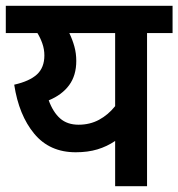

<svg xmlns="http://www.w3.org/2000/svg" viewBox="-20 -642 615 662"><path d="M575 -622V-528H487V0H377V-156Q349 -137 316 -127Q283 -117 241 -117Q151 -117 98 -181Q45 -245 29 -350Q82 -362 107.5 -385.5Q133 -409 133 -451Q133 -472 126 -492Q119 -512 109 -528H0V-622ZM148 -296Q163 -255 187.5 -233.5Q212 -212 251 -212Q290 -212 321.5 -229Q353 -246 377 -276V-528H219Q230 -505 236.5 -481.5Q243 -458 243 -432Q243 -382 218.5 -348.5Q194 -315 148 -296Z"/></svg>

Font: Noto Sans SemiCondensed SemiBold
Style: Regular
Weight: 600
Width: 4
Designer: Monotype Design Team
Foundry: Monotype Imaging Inc.
Version: Version 2.013; ttfautohint (v1.8.4.7-5d5b)